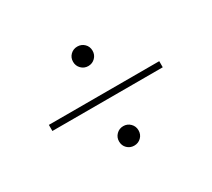

<svg xmlns="http://www.w3.org/2000/svg" viewBox="-131 -941 1262 1145"><g transform="rotate(-30 500.0 -368.0)"><path d="M433 -642Q433 -671 452.5 -690Q472 -709 500 -709Q528 -709 547.5 -690Q567 -671 567 -642Q567 -614 547.5 -594.5Q528 -575 500 -575Q472 -575 452.5 -594.5Q433 -614 433 -642ZM880 -347H120V-389H880ZM433 -94Q433 -122 452.5 -141.5Q472 -161 500 -161Q528 -161 547.5 -141.5Q567 -122 567 -94Q567 -65 547.5 -46Q528 -27 500 -27Q472 -27 452.5 -46Q433 -65 433 -94Z"/></g></svg>

Font: Noto Serif TC ExtraLight Light
Style: Regular
Weight: 300
Version: Version 2.003-H1;hotconv 1.1.1;makeotfexe 2.6.0